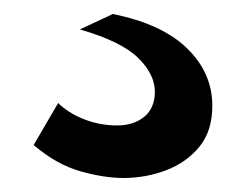

<svg xmlns="http://www.w3.org/2000/svg" viewBox="-20 -45 351 274"><path d="M156 209Q129 209 95 199.5Q61 190 28 162L63 102Q77 116 99.5 125Q122 134 147 134Q171 134 186 121.5Q201 109 201 86Q201 61 177 37.5Q153 14 94 -3L141 -25Q211 -11 247 24Q283 59 283 106Q283 142 264.5 164.5Q246 187 217 198Q188 209 156 209Z"/></svg>

Font: Plus Jakarta Text
Style: Bold
Weight: 700
Designer: Gumpita Rahayu
Foundry: Tokotype Studio
Version: Version 1.000